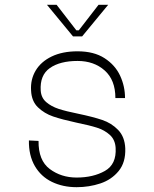

<svg xmlns="http://www.w3.org/2000/svg" viewBox="-20 -765 640 797"><path d="M298 -28Q367 -28 415.5 -55.5Q464 -83 460 -151Q458 -185 436 -205Q414 -225 382.5 -235Q351 -245 297 -256Q237 -269 200.5 -281.5Q164 -294 137.5 -319.5Q111 -345 109 -389Q106 -435 128 -472Q150 -509 194.5 -530.5Q239 -552 302 -552Q370 -552 414 -523.5Q458 -495 478.5 -451Q499 -407 499 -358H459Q459 -433 414.5 -472.5Q370 -512 302 -512Q229 -512 187 -482.5Q145 -453 149 -389Q151 -359 172 -341Q193 -323 223.5 -313Q254 -303 304 -293Q366 -280 404.5 -267Q443 -254 470.5 -225.5Q498 -197 500 -149Q502 -91 472.5 -55Q443 -19 396.5 -3.5Q350 12 298 12Q241 12 195.5 -10Q150 -32 124.5 -76Q99 -120 100 -182L140 -180Q139 -99 186.5 -63.5Q234 -28 298 -28ZM297 -639H307L389 -745H429L321 -614H283L175 -745H215Z"/></svg>

Font: Fliege Mono Thin
Style: Regular
Weight: 100
Version: Version 0.020;Glyphs 3.3 (3306)